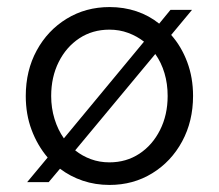

<svg xmlns="http://www.w3.org/2000/svg" viewBox="-20 -516 620 544"><path d="M290.3 8Q250 8 214.5 -4Q179 -16 150 -38L118 0H57L115 -69.7Q86 -104 69.5 -148Q53 -192 53 -243.9Q53 -316.1 84 -373Q115 -430 169 -463Q223 -496 290.5 -496Q331 -496 366.7 -484Q402.4 -472 431 -449L463 -488H524L465 -417Q494 -384.3 510.5 -340.1Q527 -296 527 -244.3Q527 -172.4 496 -115.2Q465 -58 411.2 -25Q357.5 8 290.3 8ZM161 -124 388 -398Q367.9 -413.6 343.1 -422.8Q318.4 -432 290 -432Q242 -432 204.8 -407.5Q167.6 -382.9 146.3 -340.3Q125 -297.7 125 -244Q125 -210 134.5 -179Q144 -148 161 -124ZM290 -56Q337.7 -56 374.8 -80.4Q411.9 -104.8 433.5 -147.7Q455 -190.5 455 -244Q455 -278.9 446 -308.9Q437 -339 420 -363L193 -90Q213 -74 237.5 -65Q261.9 -56 290 -56Z"/></svg>

Font: Red Hat Text VF
Style: Regular
Weight: 300
Designer: Pentagram, MCKL
Foundry: Pentagram, MCKL
Version: Version 1.023